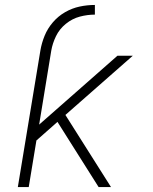

<svg xmlns="http://www.w3.org/2000/svg" viewBox="-20 -755 616 775"><path d="M52 0H96L127 -188L212 -263L258 -190L378 0H428L244 -291L516 -530H454L138 -252L187 -551Q192 -580 206 -609Q220 -638 246 -659Q272 -680 302.5 -688Q333 -696 363 -696V-735Q332 -735 301.5 -728.5Q271 -722 243 -706Q215 -690 193.5 -665Q172 -640 160 -610.5Q148 -581 143 -551Z"/></svg>

Font: Iosevka Sparkle XLtObl
Style: Regular
Weight: 200
Italic angle: -9°
Designer: Belleve Invis
Foundry: Belleve Invis
Version: Version 4.5.0; ttfautohint (v1.8.3)